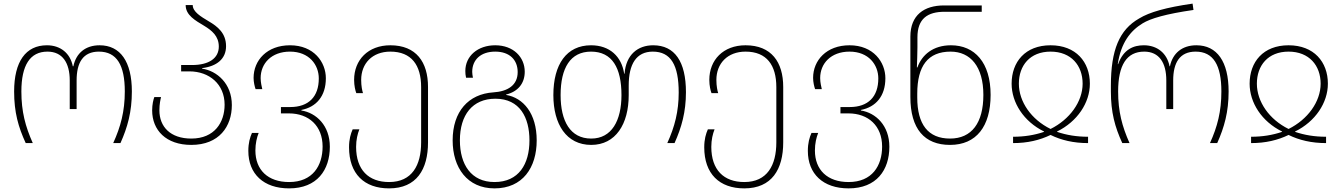

<svg xmlns="http://www.w3.org/2000/svg" viewBox="-20 -790 7409 1060"><path d="M122 0H161C120 -92 98 -174 98 -285C98 -430 146 -505 242 -505C325 -505 365 -443 365 -346V-188H403V-346C403 -444 438 -505 526 -505C625 -505 669 -430 669 -285C669 -175 646 -90 605 0H645C684 -87 708 -172 708 -285C708 -450 644 -540 530 -540C451 -540 400 -496 385 -424H382C368 -496 314 -540 239 -540C122 -540 58 -450 58 -285C58 -170 81 -89 122 0Z M1036 10C1190 10 1260 -92 1260 -210C1260 -329 1177 -399 1096 -411V-414C1177 -424 1228 -465 1228 -535C1228 -607 1181 -644 1133 -672C1088 -699 1044 -725 1044 -762H1005C1005 -706 1058 -677 1108 -647C1149 -622 1188 -591 1188 -533C1188 -468 1133 -431 1040 -431H980V-396H1025C1136 -396 1220 -325 1220 -212C1220 -115 1165 -25 1036 -25C921 -25 860 -90 860 -181C860 -216 866 -241 869 -254H832C827 -241 820 -214 820 -181C820 -71 897 10 1036 10Z M1576 250C1731 250 1801 148 1801 20C1801 -97 1726 -167 1644 -180V-183C1726 -199 1779 -259 1779 -358C1779 -447 1713 -540 1581 -540C1454 -540 1380 -457 1380 -360C1380 -337 1386 -312 1391 -298H1428C1425 -311 1419 -335 1419 -359C1419 -439 1478 -505 1581 -505C1687 -505 1740 -432 1740 -357C1740 -256 1684 -199 1582 -199H1531V-164H1575C1685 -164 1761 -95 1761 19C1761 125 1706 215 1576 215C1459 215 1390 148 1390 41C1390 2 1398 -31 1408 -56H1371C1360 -31 1351 -1 1351 43C1351 170 1435 250 1576 250Z M2128 250C2280 250 2343 145 2343 -4V-310C2343 -447 2278 -540 2135 -540C2012 -540 1935 -459 1935 -349C1935 -316 1942 -289 1947 -276H1984C1980 -288 1974 -314 1974 -349C1974 -439 2035 -505 2135 -505C2252 -505 2305 -430 2305 -309V-4C2305 122 2255 215 2128 215C2015 215 1946 148 1946 21C1946 -18 1954 -51 1964 -76H1927C1916 -51 1907 -21 1907 23C1907 170 1991 250 2128 250Z M2710 250C2866 250 2943 135 2943 -15C2943 -164 2869 -250 2774 -266V-268C2839 -284 2877 -329 2877 -394C2877 -474 2815 -540 2714 -540C2618 -540 2549 -481 2549 -398C2549 -386 2550 -374 2553 -361H2591C2589 -372 2587 -383 2587 -393C2587 -460 2634 -505 2714 -505C2795 -505 2838 -458 2838 -392C2838 -320 2784 -285 2703 -280C2567 -271 2479 -175 2479 -15C2479 136 2560 250 2710 250ZM2710 215C2581 215 2519 118 2519 -15C2519 -155 2588 -245 2715 -245C2850 -245 2903 -141 2903 -15C2903 116 2844 215 2710 215Z M3244 10C3379 10 3451 -105 3451 -265V-318C3451 -436 3493 -505 3584 -505C3684 -505 3727 -430 3727 -279C3727 -175 3705 -90 3664 0H3704C3743 -87 3767 -172 3767 -281C3767 -450 3705 -540 3586 -540C3502 -540 3436 -489 3428 -383H3426C3412 -478 3346 -540 3243 -540C3108 -540 3035 -435 3035 -265C3035 -104 3107 10 3244 10ZM3244 -25C3128 -25 3075 -122 3075 -265C3075 -415 3129 -505 3243 -505C3360 -505 3411 -415 3411 -265C3411 -124 3357 -25 3244 -25Z M4089 250C4241 250 4304 145 4304 -4V-310C4304 -447 4239 -540 4096 -540C3973 -540 3896 -459 3896 -349C3896 -316 3903 -289 3908 -276H3945C3941 -288 3935 -314 3935 -349C3935 -439 3996 -505 4096 -505C4213 -505 4266 -430 4266 -309V-4C4266 122 4216 215 4089 215C3976 215 3907 148 3907 21C3907 -18 3915 -51 3925 -76H3888C3877 -51 3868 -21 3868 23C3868 170 3952 250 4089 250Z M4665 250C4820 250 4890 148 4890 20C4890 -97 4815 -167 4733 -180V-183C4815 -199 4868 -259 4868 -358C4868 -447 4802 -540 4670 -540C4543 -540 4469 -457 4469 -360C4469 -337 4475 -312 4480 -298H4517C4514 -311 4508 -335 4508 -359C4508 -439 4567 -505 4670 -505C4776 -505 4829 -432 4829 -357C4829 -256 4773 -199 4671 -199H4620V-164H4664C4774 -164 4850 -95 4850 19C4850 125 4795 215 4665 215C4548 215 4479 148 4479 41C4479 2 4487 -31 4497 -56H4460C4449 -31 4440 -1 4440 43C4440 170 4524 250 4665 250Z M5225 10C5370 10 5449 -92 5449 -266C5449 -445 5361 -540 5230 -540C5132 -540 5070 -488 5045 -418H5042C5043 -447 5045 -500 5045 -529V-584C5045 -687 5101 -725 5195 -725H5400V-760H5192C5082 -760 5006 -707 5006 -588V-255C5006 -78 5084 10 5225 10ZM5225 -25C5104 -25 5044 -103 5044 -252V-273C5044 -426 5103 -505 5228 -505C5338 -505 5409 -422 5409 -266C5409 -112 5345 -25 5225 -25Z M5573 0C5653 0 5720 -16 5780 -45C5839 -16 5907 0 5987 0V-35C5924 -35 5869 -44 5816 -62V-64C5928 -119 5997 -223 5997 -328C5997 -448 5920 -540 5780 -540C5640 -540 5565 -448 5565 -328C5565 -223 5632 -119 5744 -64V-62C5691 -44 5635 -35 5573 -35ZM5780 -78C5674 -130 5605 -228 5605 -328C5605 -428 5666 -505 5780 -505C5894 -505 5957 -428 5957 -328C5957 -228 5885 -130 5780 -78Z M6176 0H6216C6175 -92 6153 -174 6153 -285C6153 -430 6200 -505 6297 -505C6380 -505 6419 -443 6419 -346V-188H6457V-346C6457 -444 6493 -505 6581 -505C6679 -505 6723 -430 6723 -285C6723 -175 6701 -90 6660 0H6700C6739 -87 6763 -172 6763 -285C6763 -450 6699 -540 6585 -540C6506 -540 6454 -496 6439 -424H6437C6423 -496 6369 -540 6295 -540C6239 -540 6183 -519 6153 -436H6151C6169 -555 6221 -620 6288 -661C6332 -688 6416 -713 6569 -735L6564 -770C6418 -749 6326 -723 6269 -688C6160 -626 6113 -514 6113 -317V-285C6113 -170 6135 -89 6176 0Z M6887 0C6967 0 7034 -16 7094 -45C7153 -16 7221 0 7301 0V-35C7238 -35 7183 -44 7130 -62V-64C7242 -119 7311 -223 7311 -328C7311 -448 7234 -540 7094 -540C6954 -540 6879 -448 6879 -328C6879 -223 6946 -119 7058 -64V-62C7005 -44 6949 -35 6887 -35ZM7094 -78C6988 -130 6919 -228 6919 -328C6919 -428 6980 -505 7094 -505C7208 -505 7271 -428 7271 -328C7271 -228 7199 -130 7094 -78Z"/></svg>

Font: Noto Sans Georgian ExtraLight
Style: Regular
Weight: 200
Designer: Monotype Design Team, Akaki Razmadze
Foundry: Google LLC
Version: Version 2.005